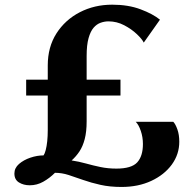

<svg xmlns="http://www.w3.org/2000/svg" viewBox="-20 -772 810 800"><path d="M486.5 7Q437.5 7 398.5 -1.8Q359.5 -10.5 327 -22Q294.5 -33.5 266 -42.8Q237.5 -52 209 -52Q186.5 -29.5 160.2 -14.8Q134 0 104 0Q78 0 59 -11.8Q40 -23.5 40 -49Q40 -72 59.2 -88.8Q78.5 -105.5 106.5 -115Q134.5 -124.5 161.5 -124.5Q166.5 -131.5 170.5 -146.8Q174.5 -162 176.8 -183.5Q179 -205 179 -230V-374H89V-440H179V-499.5Q179 -576 215.2 -632.8Q251.5 -689.5 312.5 -721Q373.5 -752.5 447.5 -752.5Q514.5 -752.5 565.8 -733.2Q617 -714 646.5 -690L579 -594.5Q572.5 -608.5 550.5 -629.5Q528.5 -650.5 497.5 -666.8Q466.5 -683 432 -683Q415.5 -683 399.2 -677.2Q383 -671.5 370 -656.5Q357 -641.5 349 -613Q341 -584.5 341 -539V-440H482V-374H341V-266.5Q341 -223 333 -192.5Q325 -162 311 -141Q297 -120 278.5 -103.5Q308.5 -99 338 -90.8Q367.5 -82.5 398.8 -76Q430 -69.5 465 -69.5Q528 -69.5 551.8 -95.5Q575.5 -121.5 575.5 -172Q575.5 -201 566.5 -227Q557.5 -253 545.5 -264.5H702Q711 -255.5 719 -233.2Q727 -211 727 -181.5Q727 -129 695.8 -86.2Q664.5 -43.5 610.2 -18.2Q556 7 486.5 7Z"/></svg>

Font: Merriweather 36pt ExtraBold
Style: Regular
Weight: 800
Designer: Eben Sorkin
Foundry: Eben Sorkin
Version: Version 2.100